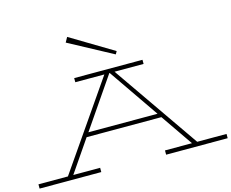

<svg xmlns="http://www.w3.org/2000/svg" viewBox="-135 -1163 1622 1347"><g transform="rotate(-15 676.0 -489.0)"><path d="M1359 -31V0H912V-31H1108L948 -263H405L246 -31H441V0H-7V-31H207L639 -656H428V-686H924V-656H713L1146 -31ZM928 -293 678 -656H675L426 -293ZM455 -978 435 -942 753 -771 765 -792Z"/></g></svg>

Font: BioRhyme Expanded ExtraLight
Style: Regular
Weight: 275
Width: 7
Designer: Aoife Mooney
Foundry: Aoife Mooney Type
Version: Version 1.000